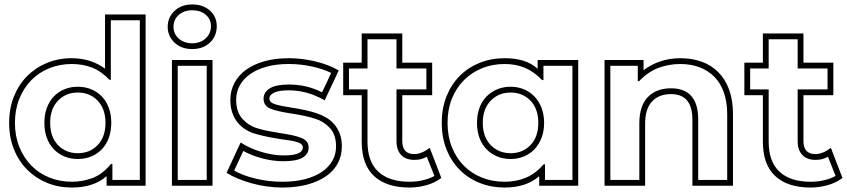

<svg xmlns="http://www.w3.org/2000/svg" viewBox="-20 -820 3798 861"><path d="M47 -269Q47 -210 66.5 -161.5Q86 -113 120 -78Q154 -43 201 -24Q248 -5 302 -5Q350 -5 394.5 -21.5Q439 -38 478 -85H484V-13H607V-729H477V-462H471Q434 -501 392.5 -517Q351 -533 302 -533Q248 -533 201 -514Q154 -495 120 -460Q86 -425 66.5 -376.5Q47 -328 47 -269ZM21 -269Q21 -334 42.5 -387.5Q64 -441 102 -479Q140 -517 191 -538Q242 -559 302 -559Q346 -559 384 -546.5Q422 -534 451 -512V-755H633V13H458V-30Q400 21 302 21Q242 21 191 0Q140 -21 102 -59Q64 -97 42.5 -150.5Q21 -204 21 -269ZM179 -269Q179 -306 190 -336Q201 -366 221 -387Q241 -408 268.5 -419.5Q296 -431 329 -431Q362 -431 389.5 -419.5Q417 -408 437 -387Q457 -366 468 -336Q479 -306 479 -269Q479 -232 468 -202Q457 -172 437 -151Q417 -130 389.5 -118.5Q362 -107 329 -107Q296 -107 268.5 -118.5Q241 -130 221 -151Q201 -172 190 -202Q179 -232 179 -269ZM205 -269Q205 -206 240 -169.5Q275 -133 329 -133Q383 -133 418 -169.5Q453 -206 453 -269Q453 -332 418 -368.5Q383 -405 329 -405Q275 -405 240 -368.5Q205 -332 205 -269Z M777 -13H907V-525H777ZM751 -551H933V13H751ZM758 -700Q758 -668 781.5 -647Q805 -626 842 -626Q879 -626 902.5 -648Q926 -670 926 -703Q926 -734 902.5 -754Q879 -774 842 -774Q805 -774 781.5 -753Q758 -732 758 -700ZM732 -700Q732 -742 762.5 -771Q793 -800 842 -800Q891 -800 921.5 -772.5Q952 -745 952 -703Q952 -658 921.5 -629Q891 -600 842 -600Q793 -600 762.5 -629Q732 -658 732 -700Z M1059 -181Q1099 -155 1151.5 -139Q1204 -123 1252 -123Q1338 -123 1338 -159Q1338 -175 1314 -182.5Q1290 -190 1239 -196Q1207 -201 1180 -206.5Q1153 -212 1128 -219Q1105 -225 1084 -237.5Q1063 -250 1047 -269Q1031 -288 1022 -313.5Q1013 -339 1013 -372Q1013 -413 1031 -447.5Q1049 -482 1082.5 -506.5Q1116 -531 1164.5 -545Q1213 -559 1275 -559Q1334 -559 1394.5 -544.5Q1455 -530 1499 -504L1436 -370Q1358 -415 1275 -415Q1230 -415 1209 -404.5Q1188 -394 1188 -378Q1188 -361 1212 -353Q1236 -345 1290 -337Q1322 -332 1349.5 -326Q1377 -320 1400 -312Q1422 -305 1442.5 -293Q1463 -281 1479 -262.5Q1495 -244 1504 -219.5Q1513 -195 1513 -163Q1513 -122 1495 -88Q1477 -54 1442.5 -30Q1408 -6 1358.5 7.5Q1309 21 1246 21Q1211 21 1176 16Q1141 11 1108.5 2Q1076 -7 1047 -19Q1018 -31 996 -45ZM1030 -55Q1068 -33 1126.5 -19Q1185 -5 1246 -5Q1303 -5 1347.5 -16.5Q1392 -28 1423 -49Q1454 -70 1470.5 -99Q1487 -128 1487 -163Q1487 -217 1458.5 -247Q1430 -277 1392 -288Q1352 -301 1286 -311Q1220 -321 1191 -333.5Q1162 -346 1162 -378Q1162 -406 1189.5 -423.5Q1217 -441 1275 -441Q1356 -441 1424 -406Q1435 -429 1444.5 -448.5Q1454 -468 1465 -493Q1429 -511 1378 -522Q1327 -533 1275 -533Q1219 -533 1175.5 -521Q1132 -509 1101.5 -487.5Q1071 -466 1055 -436.5Q1039 -407 1039 -372Q1039 -317 1068 -286Q1097 -255 1136 -244Q1155 -238 1183 -232.5Q1211 -227 1243 -222Q1301 -214 1332.5 -201Q1364 -188 1364 -159Q1364 -97 1252 -97Q1205 -97 1157 -109.5Q1109 -122 1071 -143Z M1894 -117Q1881 -110 1868 -106.5Q1855 -103 1838 -103Q1800 -103 1779 -125Q1758 -147 1758 -187V-419H1892V-513H1758V-644H1628V-513H1545V-419H1628V-185Q1628 -95 1676.5 -50Q1725 -5 1816 -5Q1848 -5 1877.5 -12Q1907 -19 1928 -31ZM1959 -22Q1930 0 1892 10.5Q1854 21 1816 21Q1713 21 1657.5 -30.5Q1602 -82 1602 -185V-393H1519V-539H1602V-670H1784V-539H1918V-393H1784V-187Q1784 -129 1838 -129Q1870 -129 1907 -157Z M2417 -525V-461H2411Q2373 -500 2332.5 -516.5Q2292 -533 2243 -533Q2188 -533 2141.5 -514Q2095 -495 2060.5 -460.5Q2026 -426 2006.5 -377.5Q1987 -329 1987 -269Q1987 -209 2006.5 -160Q2026 -111 2060.5 -76.5Q2095 -42 2141.5 -23.5Q2188 -5 2243 -5Q2295 -5 2338 -23Q2381 -41 2418 -83H2424V-13H2547V-525ZM2573 -551V13H2398V-30Q2340 21 2243 21Q2183 21 2131.5 0.5Q2080 -20 2042 -58Q2004 -96 1982.5 -149.5Q1961 -203 1961 -269Q1961 -335 1982.5 -388.5Q2004 -442 2042 -480Q2080 -518 2131.5 -538.5Q2183 -559 2243 -559Q2290 -559 2326 -548Q2362 -537 2391 -512V-551ZM2420 -269Q2420 -232 2408.5 -202Q2397 -172 2377 -151Q2357 -130 2329.5 -118.5Q2302 -107 2270 -107Q2237 -107 2209.5 -118.5Q2182 -130 2161.5 -151Q2141 -172 2130 -202Q2119 -232 2119 -269Q2119 -306 2130 -336Q2141 -366 2161.5 -387Q2182 -408 2209.5 -419.5Q2237 -431 2270 -431Q2302 -431 2329.5 -419.5Q2357 -408 2377 -387Q2397 -366 2408.5 -336Q2420 -306 2420 -269ZM2394 -269Q2394 -332 2359 -368.5Q2324 -405 2270 -405Q2216 -405 2180.5 -368.5Q2145 -332 2145 -269Q2145 -206 2180.5 -169.5Q2216 -133 2270 -133Q2324 -133 2359 -169.5Q2394 -206 2394 -269Z M3241 -308Q3241 -363 3226 -405.5Q3211 -448 3183 -476Q3155 -504 3116.5 -518.5Q3078 -533 3031 -533Q2979 -533 2932.5 -515.5Q2886 -498 2846 -456H2840V-525H2717V-13H2847V-266Q2847 -345 2885 -384.5Q2923 -424 2989 -424Q3111 -424 3111 -284V-13H3241ZM3267 13H3085V-284Q3085 -398 2989 -398Q2935 -398 2904 -365Q2873 -332 2873 -266V13H2691V-551H2866V-505Q2898 -530 2940 -544.5Q2982 -559 3031 -559Q3084 -559 3127.5 -543Q3171 -527 3202 -495.5Q3233 -464 3250 -417Q3267 -370 3267 -308Z M3693 -117Q3680 -110 3667 -106.5Q3654 -103 3637 -103Q3599 -103 3578 -125Q3557 -147 3557 -187V-419H3691V-513H3557V-644H3427V-513H3344V-419H3427V-185Q3427 -95 3475.5 -50Q3524 -5 3615 -5Q3647 -5 3676.5 -12Q3706 -19 3727 -31ZM3758 -22Q3729 0 3691 10.5Q3653 21 3615 21Q3512 21 3456.5 -30.5Q3401 -82 3401 -185V-393H3318V-539H3401V-670H3583V-539H3717V-393H3583V-187Q3583 -129 3637 -129Q3669 -129 3706 -157Z"/></svg>

Font: CMG Sans Outline
Style: Outline
Weight: 700
Designer: Julieta Ulanovsky
Foundry: Julieta Ulanovsky
Version: Version 7.200